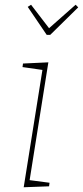

<svg xmlns="http://www.w3.org/2000/svg" viewBox="-20 -788 350 810"><path d="M184 -525 105 -28 189 -17 187 -2 80 2 159 -493 75 -505 77 -520ZM187 -669 299 -768 310 -757 192 -641H177L97 -759L111 -768Z"/></svg>

Font: Bitter Pro Thin
Style: Italic
Weight: 250
Italic angle: -9°
Designer: Sol Matas, and Bitter project Authors
Foundry: Sol Matas
Version: Version 1.010